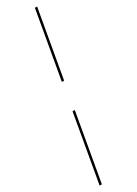

<svg xmlns="http://www.w3.org/2000/svg" viewBox="-249 -723 579 813"><g transform="rotate(-30 41.0 -316.5)"><path d="M-34.5 78H-23.5L34.5 -252H23.5ZM46.5 -382H57.5L115.5 -711H104.5Z"/></g></svg>

Font: Anybody Thin
Style: Italic
Weight: 100
Italic angle: -10°
Designer: Tyler Finck
Foundry: Etcetera Type Company
Version: Version 1.114;gftools[0.9.25]